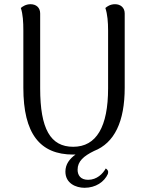

<svg xmlns="http://www.w3.org/2000/svg" viewBox="-20 -722 698 913"><path d="M427 -4C524 -42 573 -143 573 -305V-658C573 -686 553 -702 527 -702C504 -702 489 -691 481 -684C491 -655 494 -616 494 -577V-302C494 -120 439 -24 328 -24C220 -24 171 -109 171 -302V-658C171 -686 152 -702 125 -702C103 -702 87 -691 79 -684C89 -655 91 -616 91 -577V-305C91 -86 170 13 328 13H339C311 33 291 59 291 94C291 150 341 171 382 171C435 171 476 143 493 105C497 92 492 85 483 79C469 104 441 133 399 133C363 133 349 111 349 85C349 45 378 20 427 -4Z"/></svg>

Font: Arima Koshi
Style: Regular
Weight: 400
Designer: Joana Correia and Natanael Gama
Foundry: NDISCOVER
Version: Version 1.019;PS 001.019;hotconv 1.0.88;makeotf.lib2.5.64775